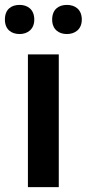

<svg xmlns="http://www.w3.org/2000/svg" viewBox="-33 -764 354 784"><path d="M-13 -684C-13 -644 13 -625 47 -625C79 -625 107 -644 107 -684C107 -726 79 -744 47 -744C13 -744 -13 -726 -13 -684ZM180 -684C180 -644 207 -625 240 -625C273 -625 301 -644 301 -684C301 -726 273 -744 240 -744C207 -744 180 -726 180 -684ZM207 0V-542H81V0Z"/></svg>

Font: Noto Sans Gurmukhi SemiBold
Style: Regular
Weight: 600
Designer: Jelle Bosma - Monotype Design Team
Foundry: Monotype Imaging Inc.
Version: Version 2.004